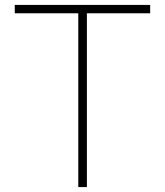

<svg xmlns="http://www.w3.org/2000/svg" viewBox="-20 -760 670 780"><path d="M298 0V-706H40V-740H590V-706H333V0Z"/></svg>

Font: Be Vietnam Pro Thin
Style: Regular
Weight: 100
Designer: Lam Bao, Tony Le, Vietanh Nguyen
Foundry: Yellow Type Foundry
Version: Version 1.002; ttfautohint (v1.8.3)